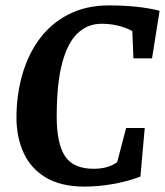

<svg xmlns="http://www.w3.org/2000/svg" viewBox="-20 -680 611 711"><path d="M294 11Q205 11 149 -23Q93 -57 67 -115Q41 -173 41 -244Q41 -329 63 -405Q85 -481 128 -538Q171 -595 235.5 -627.5Q300 -660 384 -660Q437 -660 485 -655Q533 -650 571 -640L543 -464H474L470 -565Q446 -578 417 -585Q388 -592 356 -592Q304 -592 267 -556.5Q230 -521 210 -445.5Q190 -370 190 -248Q190 -149 220.5 -102Q251 -55 327 -55Q355 -55 377 -61.5Q399 -68 414 -80L447 -206H516L500 -26Q452 -8 398 1.5Q344 11 294 11Z"/></svg>

Font: Faustina
Style: Bold Italic
Weight: 700
Italic angle: -8°
Designer: Alfonso Garcia
Foundry: http://www.omnibus-type.com
Version: Version 1.200